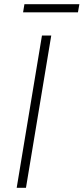

<svg xmlns="http://www.w3.org/2000/svg" viewBox="-20 -897 399 917"><path d="M224.8 -727.3 104 0H59.7L180.4 -727.3ZM359 -876.8 352.3 -838.1H90.2L96.6 -876.8Z"/></svg>

Font: Inter P Extra Light
Style: Italic
Weight: 200
Italic angle: 9.39999°
Designer: Rasmus Andersson
Foundry: rsms
Version: Version 3.018;git-588b23468